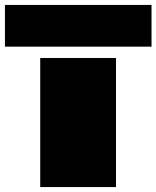

<svg xmlns="http://www.w3.org/2000/svg" viewBox="-130 -758 634 778"><path d="M-110 -569V-738H484V-569ZM33 0V-523H340V0Z"/></svg>

Font: Tomorrow Black
Style: Regular
Weight: 900
Designer: Tony de Marco, Monica Rizzolli
Foundry: Just in Type
Version: Version 2.002